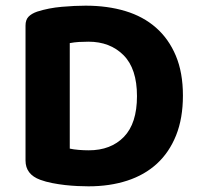

<svg xmlns="http://www.w3.org/2000/svg" viewBox="-20 -642 703 677"><path d="M463 -303Q463 -400 415.5 -447.5Q368 -495 292 -495Q274 -495 258 -494Q242 -493 226 -490V-118Q239 -115 257.5 -113.5Q276 -112 293 -112Q371 -112 417 -159.5Q463 -207 463 -303ZM625 -305Q625 -225 601 -165Q577 -105 533.5 -65Q490 -25 428.5 -5Q367 15 292 15Q275 15 253.5 14Q232 13 209.5 10.5Q187 8 164 3.5Q141 -1 122 -8Q70 -27 70 -76V-552Q70 -572 80.5 -583Q91 -594 111 -601Q152 -614 198 -618Q244 -622 282 -622Q359 -622 422 -603Q485 -584 530 -544.5Q575 -505 600 -445.5Q625 -386 625 -305Z"/></svg>

Font: Baloo Da 2
Style: Bold
Weight: 700
Designer: Noopur Datye, Sulekha Rajkumar and Ek Type
Foundry: Ek Type
Version: Version 1.640;hotconv 1.0.111;makeotfexe 2.5.65597; ttfautoh